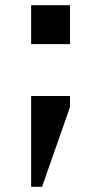

<svg xmlns="http://www.w3.org/2000/svg" viewBox="-20 -520 390 740"><path d="M100 -350V-500H250V-350ZM100 200V-150H250V-108L142 200Z"/></svg>

Font: Quantico
Style: Regular
Weight: 400
Designer: Matt Desmond
Foundry: MADtype
Version: Version 2.002